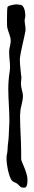

<svg xmlns="http://www.w3.org/2000/svg" viewBox="-20 -722 156 880"><path d="M73 -700H69C66 -701 61 -702 56 -702C50 -702 44 -701 40 -700C33 -698 21 -697 15 -691C13 -689 12 -661 12 -636C12 -616 12 -598 14 -593C18 -574 29 -556 29 -536V-531C28 -517 23 -503 22 -489V-479C22 -458 26 -436 26 -415C26 -407 25 -399 24 -392C20 -366 18 -341 18 -314C18 -267 23 -219 23 -171C23 -163 23 -154 22 -145V-143C20 -117 21 -92 17 -66C14 -50 16 -28 11 -11C10 -7 10 -2 10 4C10 35 21 89 34 105C41 113 51 114 59 120C71 129 71 138 89 138H93C103 137 106 122 106 102C106 68 77 19 77 7V-25C77 -79 72 -132 72 -186C72 -193 72 -199 73 -205C73 -230 85 -255 85 -280V-287C83 -305 76 -319 76 -339V-342C77 -351 78 -360 78 -368C78 -371 71 -423 71 -446V-451C73 -482 93 -556 96 -577C97 -580 97 -584 97 -588C97 -602 93 -615 93 -629C93 -633 94 -637 95 -641C96 -644 96 -648 96 -652C96 -671 89 -700 73 -700Z"/></svg>

Font: Ancial
Style: Regular
Weight: 400
Designer: Daytona Mess (Anne-Dauphine Borione)
Foundry: Daytona Mess (Anne-Dauphine Borione)
Version: Version 1.000;Glyphs 3.2 (3192)